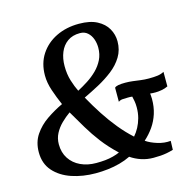

<svg xmlns="http://www.w3.org/2000/svg" viewBox="-110 -863 986 982"><g transform="rotate(-15 383.0 -371.5)"><path d="M278.5 9Q210.5 9 152.5 -10.5Q94.5 -30 59.2 -69.8Q24 -109.5 24 -170Q24 -223 50.2 -262Q76.5 -301 117.5 -329Q158.5 -357 202.5 -377.5Q185 -417 170.5 -459.8Q156 -502.5 156 -541Q156 -605.5 187 -652.8Q218 -700 271.2 -726Q324.5 -752 392 -752Q450.5 -752 487.5 -732.5Q524.5 -713 542.2 -681.8Q560 -650.5 560 -614.5Q560 -569 538.2 -533.2Q516.5 -497.5 481 -470Q445.5 -442.5 404 -420.2Q362.5 -398 323.5 -379.5Q351.5 -329 382 -282.2Q412.5 -235.5 445.8 -195Q479 -154.5 515.5 -121.5Q530.5 -138.5 542 -160Q553.5 -181.5 560.5 -207.2Q567.5 -233 567.5 -262.5Q567.5 -282 564.8 -296.2Q562 -310.5 559.5 -321.5Q553.5 -322.5 548.2 -322.5Q543 -322.5 535.5 -322.5Q520 -322.5 507.8 -321.5Q495.5 -320.5 486.5 -313.5V-388Q492.5 -394.5 506.5 -397Q520.5 -399.5 543 -399.5Q563.5 -399.5 582.8 -397Q602 -394.5 622.5 -391.8Q643 -389 666 -389Q693.5 -389 712.2 -391.5Q731 -394 746.5 -402.5V-325.5Q731.5 -318 713.2 -314.8Q695 -311.5 681 -311.5Q673.5 -311.5 666.2 -311.8Q659 -312 652 -313Q652.5 -307 653.2 -299.5Q654 -292 654 -283.5Q654 -242 642.8 -206.5Q631.5 -171 610.8 -141.2Q590 -111.5 562.5 -87Q586 -70.5 621.8 -59.5Q657.5 -48.5 691 -52L689.5 -5Q671.5 0.5 655.2 3.5Q639 6.5 621.8 7.8Q604.5 9 583.5 9Q550.5 9 520.2 -1Q490 -11 464.5 -28.5Q437 -15 406.5 -6.8Q376 1.5 343.8 5.2Q311.5 9 278.5 9ZM294.5 -41Q319.5 -41 342 -43.2Q364.5 -45.5 384.2 -50.8Q404 -56 419.5 -63Q373.5 -106.5 341.5 -148.5Q309.5 -190.5 283.2 -234.5Q257 -278.5 229 -326.5Q205 -309.5 183 -288Q161 -266.5 147.2 -240.2Q133.5 -214 133.5 -183Q133.5 -139 154.5 -107Q175.5 -75 212 -58Q248.5 -41 294.5 -41ZM300.5 -422Q328 -436.5 355.5 -454.2Q383 -472 405.8 -494.5Q428.5 -517 442.5 -545.2Q456.5 -573.5 456.5 -608.5Q456.5 -632.5 448.8 -654.2Q441 -676 425 -690.2Q409 -704.5 384.5 -704.5Q345 -704.5 318.5 -685.5Q292 -666.5 278.8 -634.2Q265.5 -602 265.5 -561.5Q265.5 -518.5 276.5 -483.2Q287.5 -448 300.5 -422Z"/></g></svg>

Font: Merriweather 24pt Medium
Style: Italic
Weight: 500
Italic angle: -7.8°
Version: Version 2.101